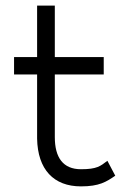

<svg xmlns="http://www.w3.org/2000/svg" viewBox="-20 -652 464 683"><path d="M112 -387V-159C114 -49 171 11 268 11C333 11 358 -5 390 -27L362 -80C337 -61 325 -50 268 -50C204 -50 175 -92 175 -164V-387H349V-449H175V-632H112V-449H30V-387Z"/></svg>

Font: Charger Pro
Style: LitNar
Weight: 300
Designer: Jasper
Foundry: Cannot Into Space Fonts
Version: Version 1.09